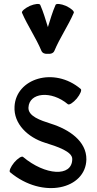

<svg xmlns="http://www.w3.org/2000/svg" viewBox="-20 -945 492 978"><path d="M257 -686C285 -753 327 -813 356 -880C359 -888 341 -903 316 -915C290 -926 266 -928 263 -920C247 -884 236 -845 224 -807C212 -845 201 -884 185 -920C182 -928 158 -926 132 -915C107 -903 89 -888 92 -880C121 -813 163 -753 191 -686C196 -674 210 -669 224 -671C238 -669 252 -674 257 -686ZM31 -68C198 72 417 18 420 -133C421 -226 332 -286 239 -315C186 -332 122 -353 125 -398C129 -473 240 -486 326 -414C333 -409 353 -422 371 -443C389 -465 398 -487 391 -492C255 -607 61 -545 54 -402C49 -314 122 -245 209 -218C270 -199 350 -173 348 -134C347 -42 210 -51 97 -146C90 -151 70 -138 52 -117C34 -95 25 -73 31 -68Z"/></svg>

Font: Nupuram Condensed Medium
Style: Regular
Weight: 500
Width: 3
Designer: Santhosh Thottingal (santhosh.thottingal@gmail.com)
Foundry: SMC
Version: Version 1.000